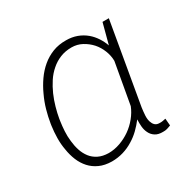

<svg xmlns="http://www.w3.org/2000/svg" viewBox="-125 -675 837 823"><g transform="rotate(-30 293.5 -264.0)"><path d="M501.5 -528.3H470.2L443.4 -427.2Q435.5 -449.7 422.6 -469.2Q409.7 -488.8 392.6 -503.4Q373 -520 348.4 -529.1Q323.7 -538.1 295.4 -538.1Q258.8 -538.6 228.8 -526.9Q198.7 -515.1 174.3 -494.6Q149.9 -474.1 130.6 -446.5Q111.3 -418.9 97.7 -388.7Q83 -357.9 73.7 -325.2Q64.5 -292.5 59.6 -261.7L58.1 -251.5Q54.2 -223.6 53.7 -193.4Q53.2 -163.1 58.6 -134.3Q63 -105.5 73.7 -79.3Q84.5 -53.2 102.5 -33.2Q120.1 -13.7 145.8 -2Q171.4 9.8 206.5 10.3Q236.3 10.3 263.4 2.2Q290.5 -5.9 314.5 -21Q336.4 -34.2 355.5 -52.7Q374.5 -71.3 390.1 -91.8Q389.2 -74.7 390.6 -56.9Q392.1 -39.1 399.4 -24.4Q406.7 -8.8 421.4 0.7Q436 10.3 459.5 9.8Q470.2 10.3 479.7 7.6Q489.3 4.9 499 1L496.1 -34.2Q488.8 -32.7 481.2 -31.2Q473.6 -29.8 465.8 -30.3Q452.6 -30.3 445.1 -36.4Q437.5 -42.5 434.1 -51.8Q430.2 -59.1 429 -68.6Q427.7 -78.1 428.2 -88.4Q428.7 -98.6 429.9 -108.9Q431.2 -119.1 432.1 -127ZM100.6 -251 102.1 -261.2Q106.4 -286.6 114.3 -314.5Q122.1 -342.3 133.8 -369.1Q145.5 -395.5 161.1 -419.4Q176.8 -443.4 197.8 -461.4Q218.3 -479.5 243.7 -489.7Q269 -500 299.8 -500Q327.6 -500 351.3 -487.3Q375 -474.6 393.1 -454.6Q410.2 -435.1 420.2 -409.9Q430.2 -384.8 430.7 -358.4L394.5 -154.8Q384.3 -128.9 365.2 -105.5Q346.2 -82 321.8 -64.9Q297.4 -47.9 269 -37.8Q240.7 -27.8 212.4 -27.8Q183.1 -28.3 162.1 -38.8Q141.1 -49.3 127.9 -66.4Q114.3 -84 106.9 -106.7Q99.6 -129.4 97.2 -153.8Q94.2 -178.2 95.7 -203.4Q97.2 -228.5 100.6 -251Z"/></g></svg>

Font: Roboto Mono ExtraLight
Style: Italic
Weight: 250
Italic angle: -10°
Monospace: yes
Designer: Google
Version: Version 3.000